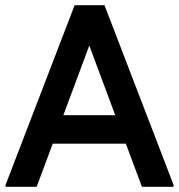

<svg xmlns="http://www.w3.org/2000/svg" viewBox="-20 -720 690 740"><path d="M527 0 274 -679 267.7 -700H382.7L648.7 -8V0ZM1.7 0V-8L267.7 -700H382.7L374.3 -679L121.3 0ZM119.7 -166.3 149.7 -276H510.7L540.7 -166.3Z"/></svg>

Font: Fustat
Style: Regular
Weight: 400
Designer: Mohamed Gaber, Khaled Hosny, Laura Garcia Mut
Foundry: Kief Type Foundry, Alif Type Foundry, Hard Type Foundry
Version: Version 1.007